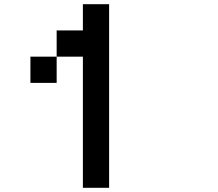

<svg xmlns="http://www.w3.org/2000/svg" viewBox="-20 -895 1040 915"><path d="M125 -625H250V-500H125ZM375 -875H500V0H375V-625H250V-750H375Z"/></svg>

Font: Pixel Operator Mono 8
Style: Regular
Weight: 400
Monospace: yes
Designer: Jayvee Enaguas (HarvettFox96)
Foundry: The Grandoplex Project
Version: Version 1.5.0 (October 25, 2015)